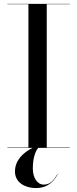

<svg xmlns="http://www.w3.org/2000/svg" viewBox="-20 -770 402 1000"><path d="M18.5 -2V0H149.5C102 24.5 58 63.5 58 123.5C58 183.5 115 209.5 166 209.5C237 209.5 266 164.5 281 136.5L280 135.5C261 166.5 244 191.5 208 191.5C174 191.5 151 155.5 151 108.5C151 61 160.5 23 179 0H343.5V-2H223.5V-748H343.5V-750H18.5V-748H128V-2Z"/></svg>

Font: Bodoni* 96pt
Style: Regular
Weight: 400
Version: Version 2.3